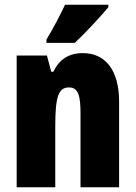

<svg xmlns="http://www.w3.org/2000/svg" viewBox="-20 -786 569 806"><path d="M435 -756V-766H253C232 -722 207 -673 175 -620V-606H294C344 -653 407 -722 435 -756ZM328 -563C269 -563 229 -537 204 -485H195L177 -553H50V0H212V-253C212 -378 224 -419 270 -419C310 -419 318 -381 318 -308V0H480V-360C480 -489 424 -563 328 -563Z"/></svg>

Font: Noto Sans Arabic ExtCond Blk
Style: Regular
Weight: 900
Width: 2
Designer: Monotype Design Team, Nadine Chahine, Nizar Qandah and Khaled Hosny
Foundry: Monotype Imaging Inc.
Version: Version 2.012